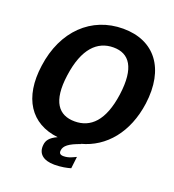

<svg xmlns="http://www.w3.org/2000/svg" viewBox="-162 -876 1061 1173"><g transform="rotate(20 369.0 -289.5)"><path d="M221 80C213 140 253 173 325 173C369 173 407 165 430 158L439 81C419 90 394 105 360 105C338 105 330 96 332 78C335 47 363 24 438 -2H433C587 -42 696 -174 723 -369C755 -606 642 -752 438 -752C232 -752 78 -605 46 -369C15 -151 107 -12 287 8C238 30 224 54 221 80ZM351 -118C247 -118 188 -189 213 -367C238 -549 317 -624 421 -624C524 -624 580 -549 555 -367C530 -188 454 -118 351 -118Z"/></g></svg>

Font: Cheyenne Sans
Style: Bold Italic
Weight: 700
Italic angle: -8.13011°
Designer: The Public Sans project authors (U.S. Web Design System), Libre Franklin designed by Pablo Impallari and Rodrigo Fuenzal
Foundry: The Cheyenne Sans Project Authors
Version: Version 2.007